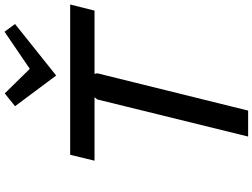

<svg xmlns="http://www.w3.org/2000/svg" viewBox="-158 -992 1149 874"><g transform="rotate(-90 417.0 -554.5)"><path d="M834 -810.1 806.2 -699.2H518.1L521 -687L351.1 0H232.9L401.9 -687L412.1 -699.2H123L149.9 -810.1ZM710 -1108.9 745.1 -1061 512.2 -875H509.8L371.1 -1061L429.2 -1107.9L541 -994.1L543 -995.1Z"/></g></svg>

Font: Sinkin Sans 500 Medium Italic
Style: Regular
Weight: 500
Italic angle: -112°
Designer: Keith Bates
Foundry: K-Type
Version: Sinkin Sans (version 1.0)  by Keith Bates   •   © 2014   www